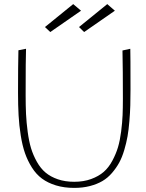

<svg xmlns="http://www.w3.org/2000/svg" viewBox="-20 -916 714 936"><path d="M199.2 -784.2 225.1 -759.8 375 -863.8 336.9 -896ZM365.2 -784.2 390.1 -759.8 540 -863.8 502.9 -896ZM341.8 0Q383.3 0 418.2 -9Q453.1 -18.1 479.2 -33.4Q505.4 -48.8 526.1 -73Q546.9 -97.2 561 -123Q575.2 -148.9 585.7 -184.3Q596.2 -219.7 601.8 -251.7Q607.4 -283.7 610.8 -325.7Q614.3 -367.7 615.2 -401.9Q616.2 -436 616.2 -480Q616.2 -653.3 615.2 -678.2L577.1 -669.9Q579.1 -578.1 579.1 -434.1Q579.1 -389.2 577.6 -354.2Q576.2 -319.3 570.6 -275.1Q564.9 -231 555.2 -198.2Q545.4 -165.5 527.6 -132.3Q509.8 -99.1 485.4 -77.9Q460.9 -56.6 424.3 -43.2Q387.7 -29.8 341.8 -29.8Q297.4 -29.8 262 -42Q226.6 -54.2 202.1 -74.7Q177.7 -95.2 159.7 -127.4Q141.6 -159.7 131.3 -193.6Q121.1 -227.5 115 -273.2Q108.9 -318.8 106.9 -359.9Q105 -400.9 105 -453.1Q105 -632.3 106.9 -678.2L69.8 -670.9Q67.9 -598.6 67.9 -462.9Q67.9 -402.3 70.6 -353.8Q73.2 -305.2 81.1 -255.9Q88.9 -206.5 101.8 -169.4Q114.7 -132.3 135.5 -99.4Q156.2 -66.4 184.6 -45.4Q212.9 -24.4 252.7 -12.2Q292.5 0 341.8 0Z"/></svg>

Font: Comic Neue Angular Light
Style: Regular
Weight: 300
Designer: Craig Rozynski
Foundry: Craig Rozynski
Version: Version 2.003